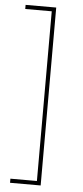

<svg xmlns="http://www.w3.org/2000/svg" viewBox="-59 -774 402 931"><g transform="rotate(5 142.0 -309.0)"><path d="M176 -742V124H27V104H156V-722H27V-742Z"/></g></svg>

Font: Alexandria Thin
Style: Regular
Weight: 250
Designer: Mohamed Gaber
Foundry: Kief Type Foundry
Version: Version 5.100